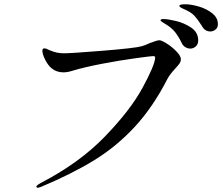

<svg xmlns="http://www.w3.org/2000/svg" viewBox="-20 -867 1040 897"><path d="M923 -746Q904 -776 889.5 -792Q875 -808 849 -820Q843 -823 834 -827Q825 -831 821.5 -834Q818 -837 818 -840Q818 -847 846 -847Q873 -847 909 -836.5Q945 -826 971.5 -805Q998 -784 998 -754Q998 -738 987 -729Q976 -720 963 -720Q937 -720 923 -746ZM828 -668Q814 -697 797.5 -717.5Q781 -738 754 -754Q749 -757 739.5 -763Q730 -769 730 -773Q730 -778 745 -778Q764 -778 802 -769Q840 -760 873 -738Q906 -716 906 -678Q906 -660 894.5 -650Q883 -640 869 -640Q857 -640 845.5 -647Q834 -654 828 -668ZM150 5Q150 -1 170 -12Q350 -105 469.5 -228.5Q589 -352 646 -457Q703 -562 705 -597Q705 -605 696 -605Q687 -605 613.5 -595Q540 -585 456.5 -569Q373 -553 317 -536Q295 -529 276 -529Q245 -529 222 -547Q204 -562 191 -588Q178 -614 178 -630Q178 -641 187 -641Q196 -641 210 -633Q232 -624 247 -621Q262 -618 280 -618Q311 -618 460.5 -630Q610 -642 642 -651Q660 -656 678 -665Q714 -679 724 -679Q735 -679 760 -663Q785 -647 805 -626Q825 -605 825 -591Q825 -580 819 -571Q813 -562 799 -547Q773 -519 762 -498Q695 -367 610 -275Q525 -183 421 -119Q317 -55 174 5Q162 10 157 10Q150 10 150 5Z"/></svg>

Font: Shippori Mincho Medium
Style: Regular
Weight: 500
Designer: FONTDASU
Foundry: FONTDASU / Google Inc. / but / Adobe
Version: Version 3.110; ttfautohint (v1.8.3)